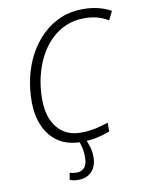

<svg xmlns="http://www.w3.org/2000/svg" viewBox="-100 -793 809 1079"><g transform="rotate(-10 304.5 -253.5)"><path d="M259 217Q242 217 230 214.5Q218 212 210 209L217 169Q224 171 233.5 173Q243 175 258 175Q283 175 300 157Q317 139 317 98Q317 68 311.5 43Q306 18 297 0H338Q346 16 355 44Q364 72 364 105Q364 139 351.5 164Q339 189 315.5 203Q292 217 259 217ZM309 10Q236 10 184 -23.5Q132 -57 104 -118Q76 -179 76 -262Q76 -335 92.5 -403.5Q109 -472 141 -530Q173 -588 218.5 -631.5Q264 -675 321.5 -699.5Q379 -724 448 -724Q495 -724 534.5 -714.5Q574 -705 609 -686L584 -636Q555 -654 521.5 -663Q488 -672 447 -672Q390 -672 341.5 -651Q293 -630 255 -592Q217 -554 190.5 -502.5Q164 -451 150 -390.5Q136 -330 136 -264Q136 -161 184.5 -101.5Q233 -42 319 -42Q362 -42 401.5 -50.5Q441 -59 476 -71V-21Q441 -7 401 1.5Q361 10 309 10Z"/></g></svg>

Font: Noto Sans Display Light
Style: Italic
Weight: 300
Italic angle: -12°
Designer: Monotype Design Team
Foundry: Monotype Imaging Inc.
Version: Version 2.003